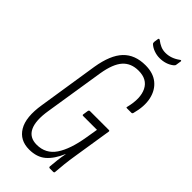

<svg xmlns="http://www.w3.org/2000/svg" viewBox="-254 -845 902 902"><g transform="rotate(45 197.0 -394.5)"><path d="M153 6Q91 6 62 -42.5Q33 -91 48 -184L95 -486Q110 -577 150 -619Q190 -661 260 -661Q311 -661 342.5 -635.5Q374 -610 384 -565.5Q394 -521 378 -462Q376 -456 371 -456H342Q334 -456 337 -462Q355 -534 333.5 -577Q312 -620 255 -620Q205 -620 176.5 -588Q148 -556 136 -484L89 -186Q77 -112 95.5 -73.5Q114 -35 162 -35Q222 -35 255 -84Q288 -133 303 -225L313 -285H221Q215 -285 216 -291L220 -318Q222 -324 228 -324H353Q359 -324 358 -318L329 -134Q322 -91 319 -62.5Q316 -34 314 -7Q314 0 307 0H285Q278 0 278 -7Q280 -30 282.5 -52.5Q285 -75 290 -100H289Q267 -48 235.5 -21Q204 6 153 6ZM282 -731Q264 -731 245.5 -737.5Q227 -744 214 -756Q210 -760 211 -769L214 -789Q215 -793 217 -793.5Q219 -794 223 -792Q237 -781 252 -774.5Q267 -768 285 -768Q322 -768 356 -793Q359 -796 362 -795Q365 -794 364 -790L360 -764Q359 -758 352 -753Q323 -731 282 -731Z"/></g></svg>

Font: Sofia Sans Extra Condensed Light
Style: Italic
Weight: 300
Italic angle: -9°
Version: Version 4.100